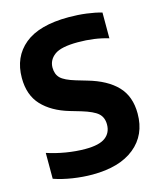

<svg xmlns="http://www.w3.org/2000/svg" viewBox="-114 -831 764 921"><g transform="rotate(-15 268.5 -370.5)"><path d="M231 9.5Q184 9.5 133.2 1.8Q82.5 -6 40.5 -20.5V-149Q84 -134.5 133.8 -126.2Q183.5 -118 229.5 -118Q299 -118 329.2 -141Q359.5 -164 359.5 -205Q359.5 -240 337.5 -260Q315.5 -280 256 -298L203 -313.5Q118 -338.5 70.2 -389.5Q22.5 -440.5 22.5 -525.5Q22.5 -630 95.2 -689.8Q168 -749.5 314 -749.5Q360 -749.5 402.5 -744Q445 -738.5 477.5 -729V-601Q409 -622 326 -622Q242.5 -622 210 -597.8Q177.5 -573.5 177.5 -535.5Q177.5 -502.5 197 -483.2Q216.5 -464 270 -448L322.5 -432.5Q417 -405.5 466 -354.2Q515 -303 515 -217.5Q515 -111.5 440.2 -51Q365.5 9.5 231 9.5Z"/></g></svg>

Font: Encode Sans SmCnd
Style: Bold
Weight: 700
Width: 4
Designer: Multiple Designers
Foundry: Impallari Type
Version: Version 3.002; ttfautohint (v1.8.3) -l 8 -r 50 -G 200 -x 14 